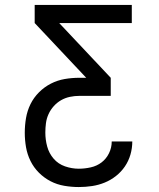

<svg xmlns="http://www.w3.org/2000/svg" viewBox="-20 -540 640 775"><path d="M298 215Q269 215 239.5 210Q210 205 184 191.5Q158 178 137 157Q116 136 103 109.5Q90 83 85 54Q80 25 80 -4Q80 -34 85 -63.5Q90 -93 103 -119.5Q116 -146 137.5 -167.5Q159 -189 185.5 -202.5Q212 -216 241 -221Q270 -226 300 -226H328L120 -447V-520H512V-447H219L427 -226V-153H300Q281 -153 262 -149Q243 -145 226.5 -135.5Q210 -126 197 -111.5Q184 -97 176 -79.5Q168 -62 165.5 -43Q163 -24 163 -5Q163 24 170.5 51.5Q178 79 196.5 100.5Q215 122 242.5 131.5Q270 141 298 141Q322 141 346.5 135.5Q371 130 390 115.5Q409 101 420 78.5Q431 56 431 31H514Q514 58 506.5 84Q499 110 484 132Q469 154 448 170.5Q427 187 402.5 197Q378 207 351.5 211Q325 215 298 215Z"/></svg>

Font: Iosevka SS04 Extended
Style: Regular
Weight: 400
Width: 7
Monospace: yes
Designer: Belleve Invis
Foundry: Belleve Invis
Version: Version 19.0.0; ttfautohint (v1.8.4)